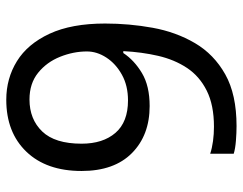

<svg xmlns="http://www.w3.org/2000/svg" viewBox="-101 -663 774 612"><g transform="rotate(90 286.0 -357.0)"><path d="M55 -305Q55 -382 68.5 -456.5Q82 -531 117.5 -591.5Q153 -652 217 -688Q281 -724 382 -724Q403 -724 428.5 -722Q454 -720 470 -715V-640Q452 -646 429.5 -649Q407 -652 384 -652Q315 -652 269 -629Q223 -606 196.5 -566Q170 -526 158 -474Q146 -422 143 -363H149Q172 -398 213 -422.5Q254 -447 318 -447Q411 -447 468 -390.5Q525 -334 525 -230Q525 -118 463.5 -54Q402 10 298 10Q230 10 175 -24Q120 -58 87.5 -128Q55 -198 55 -305ZM297 -64Q360 -64 399 -104.5Q438 -145 438 -230Q438 -298 403.5 -338Q369 -378 300 -378Q253 -378 218 -358.5Q183 -339 163.5 -309Q144 -279 144 -247Q144 -204 161 -161.5Q178 -119 212 -91.5Q246 -64 297 -64Z"/></g></svg>

Font: Noto Sans Grantha
Style: Regular
Weight: 400
Designer: Monotype Design Team
Foundry: Monotype Imaging Inc.
Version: Version 2.003; ttfautohint (v1.8.4.7-5d5b)